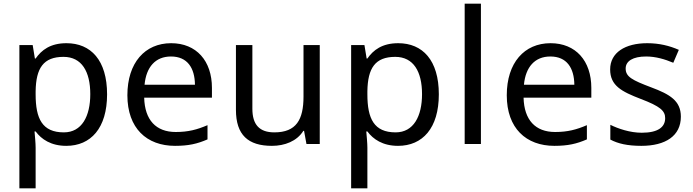

<svg xmlns="http://www.w3.org/2000/svg" viewBox="-20 -780 3753 1040"><path d="M340 -546C253 -546 205 -509 173 -463H169L157 -536H85V240H173V20C173 -5 169 -45 167 -68H173C204 -26 256 10 339 10C472 10 560 -86 560 -269C560 -454 472 -546 340 -546ZM324 -472C423 -472 469 -392 469 -270C469 -150 423 -63 326 -63C209 -63 173 -137 173 -269V-286C175 -411 215 -472 324 -472Z M907 -546C765 -546 670 -440 670 -264C670 -85 775 10 928 10C1001 10 1049 -1 1104 -25V-102C1048 -78 1000 -65 932 -65C825 -65 764 -130 761 -251H1128V-304C1128 -450 1044 -546 907 -546ZM906 -474C995 -474 1035 -412 1036 -321H763C772 -417 822 -474 906 -474Z M1712 -536H1624V-257C1624 -132 1585 -63 1466 -63C1385 -63 1347 -105 1347 -191V-536H1258V-185C1258 -49 1324 10 1453 10C1522 10 1588 -15 1623 -71H1627L1640 0H1712Z M2137 -546C2050 -546 2002 -509 1970 -463H1966L1954 -536H1882V240H1970V20C1970 -5 1966 -45 1964 -68H1970C2001 -26 2053 10 2136 10C2269 10 2357 -86 2357 -269C2357 -454 2269 -546 2137 -546ZM2121 -472C2220 -472 2266 -392 2266 -270C2266 -150 2220 -63 2123 -63C2006 -63 1970 -137 1970 -269V-286C1972 -411 2012 -472 2121 -472Z M2585 0V-760H2497V0Z M2962 -546C2820 -546 2725 -440 2725 -264C2725 -85 2830 10 2983 10C3056 10 3104 -1 3159 -25V-102C3103 -78 3055 -65 2987 -65C2880 -65 2819 -130 2816 -251H3183V-304C3183 -450 3099 -546 2962 -546ZM2961 -474C3050 -474 3090 -412 3091 -321H2818C2827 -417 2877 -474 2961 -474Z M3668 -148C3668 -234 3609 -269 3507 -307C3404 -346 3369 -364 3369 -409C3369 -449 3408 -474 3480 -474C3532 -474 3582 -459 3627 -440L3657 -510C3607 -532 3551 -546 3486 -546C3366 -546 3285 -495 3285 -404C3285 -316 3347 -284 3451 -244C3556 -204 3583 -180 3583 -140C3583 -92 3545 -61 3456 -61C3393 -61 3328 -83 3286 -104V-24C3327 -2 3379 10 3454 10C3585 10 3668 -44 3668 -148Z"/></svg>

Font: Noto Sans Kayah Li
Style: Regular
Weight: 400
Designer: Monotype Design Team, Sérgio Martins
Foundry: Monotype Imaging Inc.
Version: Version 2.002